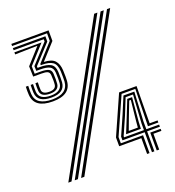

<svg xmlns="http://www.w3.org/2000/svg" viewBox="-143 -912 935 1025"><g transform="rotate(-20 324.5 -400.0)"><path d="M141.2 -435.5Q36.8 -435.5 31.8 -512.2Q30.2 -533.8 31.5 -559H45.2Q44 -533.2 45.2 -513.2Q47.5 -478.5 72.5 -462.5Q97.5 -446.5 141.2 -446.5Q230.2 -446.5 235.2 -514.8Q235.5 -521.8 235.6 -539.1Q235.8 -556.5 235 -572.5Q233.2 -612 213 -625.8Q192.8 -639.5 153.2 -639.5H145.8V-646.8L235.2 -745L235.5 -788H37V-800H248.5V-740L167 -650.2Q211.2 -649 229 -629Q246.8 -609 248.5 -573.2Q249.5 -552.5 249.4 -537.2Q249.2 -522 248.8 -514.5Q244 -435.5 141.2 -435.5ZM141.2 -457.5Q62.8 -457.5 59 -514Q58.5 -522.2 58.4 -534.2Q58.2 -546.2 59 -559H72.5Q71.8 -544.5 71.9 -533.4Q72 -522.2 72.5 -514.2Q76.2 -468.5 141.2 -468.5Q203 -468.5 207.8 -514.8Q208.5 -522.2 208.6 -540.9Q208.8 -559.5 207.8 -574.5Q206.2 -601 188.5 -610.2Q170.8 -619.5 133.8 -619.2H113L112 -646.2L208.2 -751.5V-764.2H37V-776.2H221.8V-746.5L124.5 -641L124.8 -631.8L134 -632Q177.5 -632.5 198.6 -620.4Q219.8 -608.2 221.5 -574.2Q222 -561.8 222.1 -542.5Q222.2 -523.2 221.5 -515.2Q217 -457.5 141.2 -457.5ZM141.2 -479.5Q89.2 -479.5 86.2 -515Q84.8 -533.8 86 -559H99.8Q98.5 -533.5 99.8 -515.5Q101.8 -490.5 141.2 -490.5Q176.5 -490.5 180.2 -515.2Q181.5 -524.5 181.5 -541.9Q181.5 -559.2 180.2 -572.2Q178.5 -586.5 167.9 -591.5Q157.2 -596.5 134 -596.2H87L85.2 -655L164.5 -743.2L37 -740.2V-752.2H191L98.5 -650.2L99.5 -607.8H133.8Q161.8 -607.8 177.1 -601.2Q192.5 -594.8 194.2 -574Q195.2 -561.8 195.2 -542.9Q195.2 -524 194.2 -515.5Q190 -479.5 141.2 -479.5ZM106 0 544 -800H562L124 0ZM69.5 0 507.5 -800H525.8L87.8 0ZM142.2 0 580.5 -800H598.5L160.5 0ZM517.2 0V-89.8H391.2V-139.5L489 -360H588.2L585.8 -149.2H631V-137.5H572L576.8 -348H498.8L404.8 -137V-101.5H531V0ZM544.8 0V-113.5H418.5V-134.5L465.5 -241.2L505.2 -336.5L566.8 -336.2L558.2 -169.5L558.5 -125.5H631V-113.5H558.5V0ZM432 -125.5H544.8V-162.2L555.2 -324.2H513L476.5 -233.2L432 -132.2ZM447.8 -137.5 484.5 -228.2 518 -312.5H545.5L533.8 -177L531.8 -137.5ZM467.2 -149.2H518.8L521.5 -180.8L534.2 -301H525L491 -212.8ZM572 0V-101.5H631V-89.8H585.8V0Z"/></g></svg>

Font: Big Shoulders Inline Text SemiBold
Style: Regular
Weight: 600
Designer: Patric King
Foundry: XO Type Co
Version: Version 1.000